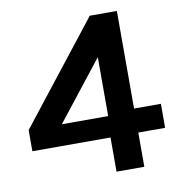

<svg xmlns="http://www.w3.org/2000/svg" viewBox="-76 -726 746 796"><g transform="rotate(-10 297.5 -328.0)"><path d="M354 -656H468V-245.1H580.9V-144H468V0H351V-144H22.1V-233ZM356.9 -481.1 161.9 -233H356.9Z"/></g></svg>

Font: Karla
Style: Regular
Weight: 400
Designer: Jonathan Pinhorn
Version: Version 2.004;gftools[0.9.33]